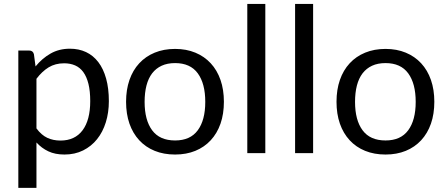

<svg xmlns="http://www.w3.org/2000/svg" viewBox="-20 -756 2206 948"><path d="M160 -122V-367C178.3 -391.3 198.4 -410.2 220.2 -423.5C242.1 -436.8 267.5 -443.5 296.5 -443.5C316.8 -443.5 335 -440 351 -433C367 -426 380.5 -414.9 391.5 -399.8C402.5 -384.6 410.9 -365.2 416.8 -341.5C422.6 -317.8 425.5 -289.5 425.5 -256.5C425.5 -194.2 412.8 -146.2 387.5 -112.5C362.2 -78.8 325.8 -62 278.5 -62C254.5 -62 232.8 -66.5 213.5 -75.5C194.2 -84.5 176.3 -100 160 -122ZM155.5 -428 147.5 -488C144.5 -500.3 136.7 -506.5 124 -506.5H70.5V171.5H160V-52.5C177 -33.8 196.6 -19.2 218.8 -8.8C240.9 1.8 267.5 7 298.5 7C332.5 7 363.1 0.2 390.2 -13.2C417.4 -26.8 440.4 -45.2 459.2 -68.8C478.1 -92.2 492.5 -120.1 502.5 -152.2C512.5 -184.4 517.5 -219.2 517.5 -256.5C517.5 -298.5 513 -335.7 504 -368C495 -400.3 482.2 -427.4 465.5 -449.2C448.8 -471.1 428.7 -487.6 405 -498.8C381.3 -509.9 354.8 -515.5 325.5 -515.5C289.5 -515.5 257.5 -507.5 229.5 -491.5C201.5 -475.5 176.8 -454.3 155.5 -428Z M844.5 -514.5C807.2 -514.5 773.6 -508.3 743.8 -496C713.9 -483.7 688.5 -466.2 667.5 -443.5C646.5 -420.8 630.4 -393.4 619.2 -361.2C608.1 -329.1 602.5 -293.2 602.5 -253.5C602.5 -213.5 608.1 -177.5 619.2 -145.5C630.4 -113.5 646.5 -86.2 667.5 -63.5C688.5 -40.8 713.9 -23.4 743.8 -11.2C773.6 0.9 807.2 7 844.5 7C881.5 7 914.8 0.9 944.5 -11.2C974.2 -23.4 999.5 -40.8 1020.5 -63.5C1041.5 -86.2 1057.6 -113.5 1068.8 -145.5C1079.9 -177.5 1085.5 -213.5 1085.5 -253.5C1085.5 -293.2 1079.9 -329.1 1068.8 -361.2C1057.6 -393.4 1041.5 -420.8 1020.5 -443.5C999.5 -466.2 974.2 -483.7 944.5 -496C914.8 -508.3 881.5 -514.5 844.5 -514.5ZM844.5 -62.5C793.8 -62.5 756.1 -79.2 731.2 -112.8C706.4 -146.2 694 -193 694 -253C694 -283 697.1 -309.9 703.2 -333.8C709.4 -357.6 718.8 -377.7 731.2 -394C743.8 -410.3 759.4 -422.8 778.2 -431.5C797.1 -440.2 819.2 -444.5 844.5 -444.5C894.5 -444.5 931.8 -427.7 956.5 -394C981.2 -360.3 993.5 -313.3 993.5 -253C993.5 -193 981.2 -146.2 956.5 -112.8C931.8 -79.2 894.5 -62.5 844.5 -62.5Z M1290 -736.5H1201V0H1290Z M1526 -736.5H1437V0H1526Z M1883.5 -514.5C1846.2 -514.5 1812.6 -508.3 1782.8 -496C1752.9 -483.7 1727.5 -466.2 1706.5 -443.5C1685.5 -420.8 1669.4 -393.4 1658.2 -361.2C1647.1 -329.1 1641.5 -293.2 1641.5 -253.5C1641.5 -213.5 1647.1 -177.5 1658.2 -145.5C1669.4 -113.5 1685.5 -86.2 1706.5 -63.5C1727.5 -40.8 1752.9 -23.4 1782.8 -11.2C1812.6 0.9 1846.2 7 1883.5 7C1920.5 7 1953.8 0.9 1983.5 -11.2C2013.2 -23.4 2038.5 -40.8 2059.5 -63.5C2080.5 -86.2 2096.6 -113.5 2107.8 -145.5C2118.9 -177.5 2124.5 -213.5 2124.5 -253.5C2124.5 -293.2 2118.9 -329.1 2107.8 -361.2C2096.6 -393.4 2080.5 -420.8 2059.5 -443.5C2038.5 -466.2 2013.2 -483.7 1983.5 -496C1953.8 -508.3 1920.5 -514.5 1883.5 -514.5ZM1883.5 -62.5C1832.8 -62.5 1795.1 -79.2 1770.2 -112.8C1745.4 -146.2 1733 -193 1733 -253C1733 -283 1736.1 -309.9 1742.2 -333.8C1748.4 -357.6 1757.8 -377.7 1770.2 -394C1782.8 -410.3 1798.4 -422.8 1817.2 -431.5C1836.1 -440.2 1858.2 -444.5 1883.5 -444.5C1933.5 -444.5 1970.8 -427.7 1995.5 -394C2020.2 -360.3 2032.5 -313.3 2032.5 -253C2032.5 -193 2020.2 -146.2 1995.5 -112.8C1970.8 -79.2 1933.5 -62.5 1883.5 -62.5Z"/></svg>

Font: LatoLatin
Style: Regular
Weight: 400
Designer: Lukasz Dziedzic with Adam Twardoch and Botio Nikoltchev
Foundry: tyPoland Lukasz Dziedzic
Version: Version 2.015; 2015-08-06; http://www.latofonts.com/